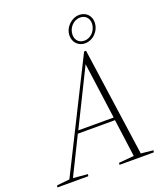

<svg xmlns="http://www.w3.org/2000/svg" viewBox="-193 -999 954 1107"><g transform="rotate(-20 284.0 -446.0)"><path d="M-34 0H156L158 -12L69 -20L183 -251H411L442 -20L349 -12L347 0H558L560 -12L485 -20L391 -684H379L47 -20L-31 -12ZM192 -268 362 -612 409 -268ZM403 -742C368 -742 349 -766 349 -797C349 -837 381 -876 424 -876C457 -876 477 -852 477 -822C477 -782 446 -742 403 -742ZM401 -726C451 -726 494 -770 494 -823C494 -862 465 -892 425 -892C376 -892 331 -849 331 -797C331 -757 361 -726 401 -726Z"/></g></svg>

Font: Source Serif 4 Display Light
Style: Italic
Weight: 300
Italic angle: -12°
Designer: Frank Grießhammer
Foundry: Adobe Systems Incorporated
Version: Version 4.004;hotconv 1.0.117;makeotfexe 2.5.65602